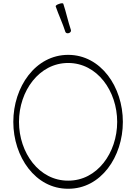

<svg xmlns="http://www.w3.org/2000/svg" viewBox="-20 -1151 817 1183"><path d="M323 -1112C341 -1059 366 -1008 383 -954C386 -947 395 -944 404 -947C414 -950 419 -958 417 -966C399 -1019 388 -1074 370 -1128C369 -1132 357 -1132 344 -1127C331 -1123 322 -1116 323 -1112ZM737 -400C737 -615 602 -813 400 -813C198 -813 62 -615 62 -400C62 -185 198 13 400 12C602 13 737 -185 737 -400ZM97 -400C97 -590 221 -763 400 -763C579 -763 702 -590 702 -400C702 -210 579 -37 400 -38C221 -37 97 -210 97 -400Z"/></svg>

Font: Nupuram Thin
Style: Regular
Weight: 100
Designer: Santhosh Thottingal (santhosh.thottingal@gmail.com)
Foundry: SMC
Version: Version 1.000